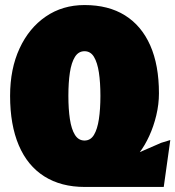

<svg xmlns="http://www.w3.org/2000/svg" viewBox="-20 -729 695 761"><path d="M316 12Q222 12 155.5 -30Q89 -72 54.5 -153Q20 -234 20 -349Q20 -456 57.5 -537Q95 -618 161.5 -663.5Q228 -709 315 -709Q410 -709 475.5 -668Q541 -627 575.5 -549Q610 -471 610 -359Q610 -316 599.5 -272Q589 -228 571.5 -190Q554 -152 534 -126L619 -163L655 -174L629 12ZM315 -172Q339 -172 352.5 -194.5Q366 -217 372 -257Q378 -297 378 -349Q378 -402 372 -441.5Q366 -481 352.5 -503.5Q339 -526 315 -526Q291 -526 277 -503.5Q263 -481 257 -441.5Q251 -402 251 -349Q251 -297 257 -257Q263 -217 277 -194.5Q291 -172 315 -172Z"/></svg>

Font: Azeret Mono Thin Black
Style: Regular
Weight: 900
Version: Version 1.002